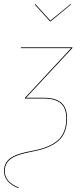

<svg xmlns="http://www.w3.org/2000/svg" viewBox="-30 -755 412 965"><path d="M324.7 -734.9 326.7 -732.4 224.6 -647.5H221.2L144.5 -732.4L147.5 -734.9L223.1 -651.4ZM62 190.4Q-9.8 162.1 -9.8 104.5Q-9.8 63.5 21.5 40.3Q52.7 17.1 132.3 2.9Q218.8 -12.7 261 -50Q303.2 -87.4 303.2 -160.2Q303.2 -211.4 275.4 -235.6Q247.6 -259.8 189 -259.8H95.7V-263.7L327.6 -513.2H74.7L75.2 -517.1H334V-513.7L101.1 -263.7H189.5Q249.5 -263.7 278.3 -238.5Q307.1 -213.4 307.1 -160.2Q307.1 -85.9 264.2 -47.6Q221.2 -9.3 132.8 6.8Q55.2 21 24.7 43.2Q-5.9 65.4 -5.9 104.5Q-5.9 160.2 64 187Z"/></svg>

Font: Fira Sans Compressed Four
Style: Italic
Weight: 100
Width: 3
Italic angle: -8°
Designer: Carrois Corporate & Edenspiekermann AG
Foundry: Carrois Corporate GbR & Edenspiekermann AG
Version: Version 4.203;PS 004.203;hotconv 1.0.88;makeotf.lib2.5.64775